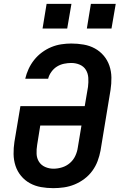

<svg xmlns="http://www.w3.org/2000/svg" viewBox="-20 -969 640 997"><path d="M257 8Q224 8 193 2.5Q162 -3 135.5 -17.5Q109 -32 89.5 -55.5Q70 -79 60.5 -108Q51 -137 50.5 -169Q50 -201 55 -233L86 -418H420L437 -518Q440 -542 438.5 -565Q437 -588 426 -606Q415 -624 394.5 -633Q374 -642 350 -642Q332 -642 312.5 -638Q293 -634 276 -623.5Q259 -613 246.5 -595.5Q234 -578 230 -560H111Q117 -586 128.5 -611Q140 -636 157.5 -658Q175 -680 198 -697Q221 -714 246.5 -724.5Q272 -735 298.5 -739Q325 -743 350 -743Q383 -743 414.5 -737.5Q446 -732 472.5 -717.5Q499 -703 518.5 -680Q538 -657 548 -628Q558 -599 558.5 -566.5Q559 -534 554 -502L502 -187Q497 -160 487 -133Q477 -106 459.5 -82Q442 -58 418 -40Q394 -22 367 -11Q340 0 312 4Q284 8 257 8ZM258 -93Q280 -93 302.5 -100Q325 -107 343 -122.5Q361 -138 371 -159.5Q381 -181 384 -203L403 -317H189L173 -217Q169 -193 170 -170Q171 -147 182.5 -129Q194 -111 214.5 -102Q235 -93 258 -93ZM559 -821H431L452 -949H581ZM201 -821 222 -949H351L329 -821Z"/></svg>

Font: Iosevka SS04 Extended Oblique
Style: Bold
Weight: 700
Width: 7
Italic angle: -9°
Monospace: yes
Designer: Belleve Invis
Foundry: Belleve Invis
Version: Version 19.0.0; ttfautohint (v1.8.4)